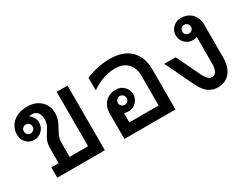

<svg xmlns="http://www.w3.org/2000/svg" viewBox="-58 -975 1815 1404"><g transform="rotate(-30 850.0 -272.5)"><path d="M529.8 0H127.9V-86.9H189.9V-211.9Q189.9 -249 200 -273.7Q210 -298.3 229.5 -327.6Q251.5 -360.8 256.8 -379.4Q262.2 -397.9 262.2 -415Q262.2 -495.1 194.8 -495.1Q182.1 -495.1 174.8 -490.2Q214.8 -460 214.8 -415Q214.8 -377 187.5 -350.1Q160.2 -323.2 122.1 -323.2Q84 -323.2 56.9 -350.3Q29.8 -377.4 29.8 -416Q29.8 -481 75.4 -521Q121.1 -561 194.8 -561Q265.1 -561 308.1 -521.2Q351.1 -481.4 351.1 -416Q351.1 -394.5 344.5 -370.1Q337.9 -345.7 313.5 -302.7Q282.2 -249 282.2 -215.8V-86.9H438V-545.9H529.8ZM122.1 -377.9Q137.2 -377.9 148.2 -388.9Q159.2 -399.9 159.2 -416Q159.2 -430.7 148.2 -441.4Q137.2 -452.1 122.1 -452.1Q106.9 -452.1 95.9 -441.4Q85 -430.7 85 -416Q85 -399.9 95.9 -388.9Q106.9 -377.9 122.1 -377.9Z M1126 0H694.8V-212.9Q694.8 -273.9 729.5 -309.1Q764.2 -344.2 821.8 -344.2Q859.9 -344.2 887.2 -316.7Q914.6 -289.1 914.6 -251Q914.6 -212.9 887.2 -186Q859.9 -159.2 821.8 -159.2Q801.8 -159.2 786.6 -165V-86.9H1033.7V-338.9Q1033.7 -405.8 995.8 -443.4Q958 -481 893.6 -481Q793.5 -481 696.8 -416H690.9V-519Q796.4 -561 891.6 -561Q1004.9 -561 1065.4 -502.2Q1126 -443.4 1126 -338.9ZM821.8 -214.8Q836.9 -214.8 847.9 -225.6Q858.9 -236.3 858.9 -251Q858.9 -267.1 847.9 -278.1Q836.9 -289.1 821.8 -289.1Q806.6 -289.1 795.7 -278.1Q784.7 -267.1 784.7 -251Q784.7 -236.3 795.7 -225.6Q806.6 -214.8 821.8 -214.8Z M1618.2 -159.2Q1618.2 -73.7 1579.8 -28.8Q1541.5 16.1 1476.1 16.1Q1434.1 16.1 1398.7 -9Q1363.3 -34.2 1335.4 -93.3L1222.2 -330.1H1317.9Q1406.2 -145 1415.5 -126.5Q1424.8 -107.9 1440.7 -89.4Q1456.5 -70.8 1476.1 -70.8Q1525.9 -70.8 1525.9 -159.2V-380.9Q1510.7 -375 1491.2 -375Q1452.6 -375 1425.3 -402.1Q1397.9 -429.2 1397.9 -466.8Q1397.9 -504.9 1425.5 -532.5Q1453.1 -560.1 1491.2 -560.1Q1548.8 -560.1 1583.5 -524.7Q1618.2 -489.3 1618.2 -429.2ZM1490.2 -431.2Q1504.9 -431.2 1515.9 -441.7Q1526.9 -452.1 1526.9 -466.8Q1526.9 -482.9 1516.1 -493.9Q1505.4 -504.9 1490.2 -504.9Q1474.6 -504.9 1463.9 -493.9Q1453.1 -482.9 1453.1 -466.8Q1453.1 -452.1 1464.1 -441.7Q1475.1 -431.2 1490.2 -431.2Z"/></g></svg>

Font: IranNastaliq
Style: Regular
Weight: 400
Designer: Hossein Zahedi
Version: Version 1.5